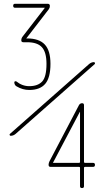

<svg xmlns="http://www.w3.org/2000/svg" viewBox="-20 -750 540 990"><path d="M392.6 85V-172.9H391.6L253.9 87.9L252.9 88.9L253.9 89.8H387.7Q392.6 89.8 392.6 85ZM403.3 -217.8Q413.1 -217.8 413.1 -208V85Q413.1 89.8 418 89.8H460Q469.7 89.8 469.7 100.1Q469.7 110.4 460 110.4H418Q413.1 110.4 413.1 115.2V210Q413.1 219.7 402.8 219.7Q392.6 219.7 392.6 210V115.2Q392.6 110.4 387.7 110.4H240.2Q230.5 110.4 230.5 99.6Q230.5 90.8 235.4 81.1L387.7 -209Q393.6 -217.8 403.3 -217.8ZM57.6 -710Q47.9 -710 47.9 -720.2Q47.9 -730.5 57.6 -730.5H226.6Q236.3 -730.5 237.3 -719.7Q237.3 -710 231.4 -702.1L116.2 -552.7L115.2 -551.8H116.2H120.1Q181.6 -551.8 210.9 -520.5Q240.2 -489.3 240.2 -420.9Q240.2 -349.6 213.4 -317.9Q186.5 -286.1 130.9 -286.1Q96.7 -286.1 65.4 -304.7Q54.7 -310.5 53.7 -325.2Q53.7 -329.1 57.1 -330.6Q60.5 -332 64.5 -330.1Q94.7 -305.7 130.9 -305.7Q174.8 -305.7 197.3 -329.6Q219.7 -353.5 219.7 -420.9Q219.7 -480.5 196.3 -506.3Q172.9 -532.2 120.1 -532.2H100.6Q89.8 -532.2 89.8 -542Q89.8 -552.7 96.7 -561.5L210 -708L210.9 -709L210 -710ZM35.2 -49.8Q31.2 -49.8 29.8 -53.7Q28.3 -57.6 31.2 -59.6L439.5 -419.9Q451.2 -429.7 464.8 -429.7Q467.8 -429.7 469.2 -425.8Q470.7 -421.9 468.8 -419.9L60.5 -59.6Q48.8 -49.8 35.2 -49.8Z"/></svg>

Font: Rounded Mgen+ 1m thin
Style: Regular
Weight: 100
Designer: [Source Han Sans]
Ryoko NISHIZUKA  (kana & ideographs); Paul D. Hunt (Latin, Greek & Cyrillic); Wenlong ZHANG  (bopomofo
Version: Version 1.059.20150602